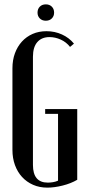

<svg xmlns="http://www.w3.org/2000/svg" viewBox="-20 -851 401 880"><path d="M37 -538Q37 -576 48.5 -607Q60 -638 80.5 -660.5Q101 -683 129.5 -695.5Q158 -708 193 -708Q231 -708 264 -693Q297 -678 319 -651L301 -636Q284 -658 258.5 -669.5Q233 -681 207 -681Q171 -681 151 -658Q131 -635 131 -591V-95Q131 -14 199 -14Q210 -14 222.5 -16Q235 -18 246 -23V-329H187V-351H334V-27Q305 -10 267 -0.5Q229 9 197 9Q161 9 131.5 -4Q102 -17 81 -40Q60 -63 48.5 -94.5Q37 -126 37 -164ZM152 -793Q152 -810 162.5 -820.5Q173 -831 190 -831Q207 -831 217.5 -820.5Q228 -810 228 -793Q228 -777 217.5 -766.5Q207 -756 190 -756Q173 -756 162.5 -766.5Q152 -777 152 -793Z"/></svg>

Font: Moniqa Narrow Heading
Style: Bold
Weight: 700
Width: 4
Designer: Rajesh Rajput
Foundry: Rajesh Rajput
Version: Version 1.000